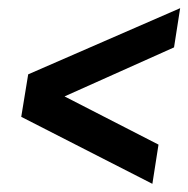

<svg xmlns="http://www.w3.org/2000/svg" viewBox="-20 -538 461 470"><path d="M353 -88 32 -252 49 -356 421 -518 406 -422 138 -302 368 -184Z"/></svg>

Font: Georama SemiCondensed SemiBold
Style: Italic
Weight: 600
Width: 4
Italic angle: -9°
Designer: Jean-Baptiste Levee
Foundry: Production Type
Version: Version 1.000